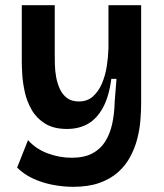

<svg xmlns="http://www.w3.org/2000/svg" viewBox="-20 -543 631 740"><path d="M262 177Q222 177 181.5 169Q141 161 106 144.5Q71 128 46 103L88 -3Q118 31 163.5 48Q209 65 256 65Q304 65 335.5 48.5Q367 32 385.5 2.5Q404 -27 412.5 -66Q421 -105 422 -151L429 -239H409Q400 -170 376.5 -127.5Q353 -85 318.5 -65.5Q284 -46 238 -46Q187 -46 154 -66.5Q121 -87 102.5 -119Q84 -151 76 -186.5Q68 -222 66 -253.5Q64 -285 64 -302V-523H191V-338Q191 -319 191.5 -294.5Q192 -270 196.5 -245.5Q201 -221 211 -199.5Q221 -178 238.5 -165Q256 -152 284 -152Q317 -152 338.5 -171.5Q360 -191 373 -221.5Q386 -252 391.5 -287.5Q397 -323 398 -356V-523H524V-145Q524 -114 521 -78Q518 -42 508.5 -6Q499 30 481 63Q463 96 434 121.5Q405 147 363 162Q321 177 262 177Z"/></svg>

Font: Bricolage Grotesque 48pt Condensed ExtraBold SemiBold
Style: Regular
Weight: 600
Version: Version 1.000;gftools[0.9.30]